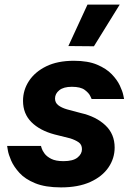

<svg xmlns="http://www.w3.org/2000/svg" viewBox="-20 -804 583 834"><path d="M388 -603 277 -604 360 -784H500ZM245 10Q177 10 133 -8Q89 -26 64.5 -53Q40 -80 28.5 -106.5Q17 -133 14 -151.5Q11 -170 11 -170H158Q158 -170 161 -160Q164 -150 173.5 -137Q183 -124 202.5 -114Q222 -104 256 -104Q297 -104 316.5 -119.5Q336 -135 336 -156Q336 -176 321.5 -186Q307 -196 285 -203L217 -220Q153 -237 116.5 -273.5Q80 -310 80 -366Q80 -413 106 -452.5Q132 -492 181 -516Q230 -540 301 -540Q362 -540 402 -523Q442 -506 465.5 -481.5Q489 -457 500.5 -432.5Q512 -408 515.5 -391Q519 -374 519 -374H378Q378 -374 372 -387Q366 -400 348 -413.5Q330 -427 292 -427Q256 -427 237.5 -412Q219 -397 219 -376Q219 -358 233 -347Q247 -336 271 -329L331 -313Q397 -298 437.5 -260Q478 -222 478 -163Q478 -116 451 -76.5Q424 -37 372 -13.5Q320 10 245 10Z"/></svg>

Font: Be Vietnam Pro
Style: Bold Italic
Weight: 700
Italic angle: -12°
Designer: Lam Bao, Tony Le, Vietanh Nguyen
Foundry: Yellow Type Foundry
Version: Version 1.002; ttfautohint (v1.8.3)